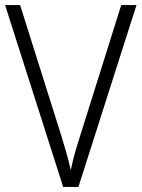

<svg xmlns="http://www.w3.org/2000/svg" viewBox="-20 -734 556 754"><path d="M516 -714H456L293 -195C277 -146 266 -106 258 -66C249 -106 237 -148 223 -194L59 -714H0L228 0H288Z"/></svg>

Font: Noto Sans Devanagari SemiCondensed Light
Style: Regular
Weight: 300
Width: 4
Designer: Jelle Bosma - Monotype Design Team
Foundry: Monotype Imaging Inc.
Version: Version 2.004